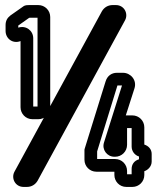

<svg xmlns="http://www.w3.org/2000/svg" viewBox="-20 -712 619 757"><path d="M111 -292V-561C111 -591 83 -613 52 -603V-611C52 -612 53 -612 53 -612L94 -641C95 -642 97 -642 97 -642H128V-292ZM178 -289V-645C178 -671 157 -692 131 -692H94C78 -692 75 -689 68 -684L21 -651C8 -641 2 -629 2 -613V-590C2 -560 30 -538 61 -550V-289C61 -264 81 -242 108 -242H131C157 -242 178 -263 178 -289ZM73 25H86C104 25 119 16 128 1L473 -632C487 -658 470 -692 437 -692H424C406 -692 391 -683 382 -668L37 -35C23 -9 40 25 73 25ZM434 -85H363V-115L443 -375H461L390 -150C381 -122 402 -94 431 -94H434C460 -94 481 -115 481 -141V-207H499V-134C499 -116 511 -100 528 -95V-84C508 -78 499 -63 499 -46V-25H481V-38C481 -64 460 -85 434 -85ZM549 -22V-37C562 -41 578 -55 578 -75V-105C578 -124 565 -137 549 -142V-210C549 -236 528 -257 502 -257H476L510 -363C521 -396 495 -425 465 -425H441C421 -425 403 -414 396 -390L314 -126C313 -124 313 -121 313 -119V-82C313 -56 334 -35 360 -35H431V-22C431 3 451 25 478 25H502C528 25 549 4 549 -22Z"/></svg>

Font: DIN Rundschrift
Style: EngKont
Weight: 400
Width: 3
Version: Version 1.027